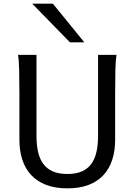

<svg xmlns="http://www.w3.org/2000/svg" viewBox="-20 -1011 743 1043"><path d="M612.8 -712.9Q607.9 -683.6 606.7 -630.1Q605.5 -576.7 605.5 -500.5V-251.5Q605.5 -191.9 589.8 -143.3Q574.2 -94.7 542.2 -60.1Q510.3 -25.4 461.4 -6.6Q412.6 12.2 346.7 12.2Q279.8 12.2 230.7 -6.6Q181.6 -25.4 149.4 -60.1Q117.2 -94.7 101.3 -143.3Q85.4 -191.9 85.4 -251.5V-500.5Q85.4 -572.8 84.2 -628.2Q83 -683.6 78.1 -712.9H178.2V-273.4Q178.2 -225.6 186.5 -187.3Q194.8 -148.9 214.4 -121.8Q233.9 -94.7 266.1 -80.3Q298.3 -65.9 346.7 -65.9Q394 -65.9 425.8 -80.3Q457.5 -94.7 476.8 -121.8Q496.1 -148.9 504.4 -187.3Q512.7 -225.6 512.7 -273.4V-712.9ZM267.1 -991.2 438 -781.2H359.9L154.8 -991.2Z"/></svg>

Font: Andika FrenchTight
Style: Regular
Weight: 400
Designer: Victor Gaultney, Annie Olsen, Julie Remington, Don Collingsworth, Eric Hays, Becca Hirsbrunner
Foundry: SIL International
Version: Version 5.000 ; Dig1 Dig4Opn Dig7 LnSpcTght